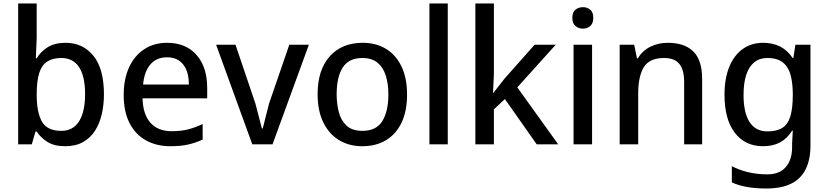

<svg xmlns="http://www.w3.org/2000/svg" viewBox="-20 -826 4745 1099"><path d="M353 11Q290 11 251 -14Q212 -39 190 -73H183L162 0H84V-806H190V-608L185 -492H190Q212 -530 252.5 -555.5Q293 -581 356 -581Q454 -581 514.5 -507Q575 -433 575 -285Q575 -228 563 -174.5Q551 -121 525 -79.5Q499 -38 456.5 -13.5Q414 11 353 11ZM331 -77Q398 -77 432.5 -131.5Q467 -186 467 -287Q467 -390 432.5 -442Q398 -494 331 -494Q283 -494 251.5 -474.5Q220 -455 205 -409.5Q190 -364 190 -284Q190 -183 220 -130Q250 -77 331 -77Z M956 11Q876 11 815.5 -22.5Q755 -56 721.5 -121.5Q688 -187 688 -282Q688 -374 719 -441Q750 -508 806 -544.5Q862 -581 936 -581Q1044 -581 1105 -511.5Q1166 -442 1166 -322V-263H796Q798 -172 841 -123.5Q884 -75 962 -75Q1015 -75 1055 -85Q1095 -95 1140 -116V-27Q1098 -8 1056 1.5Q1014 11 956 11ZM799 -342H1061Q1061 -416 1028.5 -457Q996 -498 936 -498Q876 -498 841 -457.5Q806 -417 799 -342Z M1424 0 1217 -570H1328L1442 -233L1479 -91H1484L1520 -233L1636 -570H1748L1540 0Z M2053 11Q1978 11 1920.5 -24Q1863 -59 1830.5 -125.5Q1798 -192 1798 -287Q1798 -426 1867.5 -503.5Q1937 -581 2056 -581Q2133 -581 2190 -546Q2247 -511 2278.5 -445Q2310 -379 2310 -285Q2310 -190 2278.5 -124Q2247 -58 2189.5 -23.5Q2132 11 2053 11ZM2055 -77Q2134 -77 2168.5 -133Q2203 -189 2203 -285Q2203 -347 2188 -394Q2173 -441 2140.5 -467.5Q2108 -494 2054 -494Q1977 -494 1942 -440Q1907 -386 1907 -285Q1907 -233 1919 -185.5Q1931 -138 1963 -107.5Q1995 -77 2055 -77Z M2438 0V-806H2543V0Z M2701 0V-806H2807V-401L2802 -293H2803L2868 -376L3040 -570H3161L2941 -326L3175 0H3052L2870 -259L2807 -200V0Z M3263 0V-570H3369V0ZM3317 -662Q3292 -662 3274 -677Q3256 -692 3256 -724Q3256 -756 3274 -770.5Q3292 -785 3317 -785Q3341 -785 3358.5 -770.5Q3376 -756 3376 -724Q3376 -692 3358.5 -677Q3341 -662 3317 -662Z M3527 0V-570H3610L3626 -492H3631Q3657 -536 3702.5 -558.5Q3748 -581 3803 -581Q3898 -581 3948.5 -531.5Q3999 -482 3999 -373V0H3896V-358Q3896 -426 3868.5 -460Q3841 -494 3781 -494Q3698 -494 3665.5 -442Q3633 -390 3633 -290V0Z M4366 253Q4307 253 4257.5 244.5Q4208 236 4169 218V125Q4210 147 4262 159.5Q4314 172 4372 172Q4442 172 4478 130Q4514 88 4514 16V-6L4518 -78H4514Q4486 -33 4445 -11Q4404 11 4348 11Q4245 11 4186 -66Q4127 -143 4127 -284Q4127 -376 4154 -442.5Q4181 -509 4230.5 -545Q4280 -581 4349 -581Q4403 -581 4445.5 -559.5Q4488 -538 4517 -494H4521L4533 -570H4619V8Q4619 88 4591.5 143Q4564 198 4508 225.5Q4452 253 4366 253ZM4372 -74Q4426 -74 4458 -94Q4490 -114 4504 -160.5Q4518 -207 4518 -285Q4518 -345 4506.5 -392.5Q4495 -440 4463 -467Q4431 -494 4371 -494Q4328 -494 4297.5 -469.5Q4267 -445 4251.5 -398Q4236 -351 4236 -282Q4236 -181 4270.5 -127.5Q4305 -74 4372 -74Z"/></svg>

Font: Menbere
Style: Regular
Weight: 400
Designer: Aleme Tadesse
Foundry: Sorkin Type Co
Version: Version 1.000